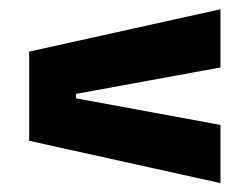

<svg xmlns="http://www.w3.org/2000/svg" viewBox="-20 -520 554 423"><path d="M147.3 -313.1V-303.4L465.7 -244.8V-116.6L44.3 -209.8V-406.3L465.7 -499.6V-371.4Z"/></svg>

Font: Anek Tamil Medium
Style: Regular
Weight: 500
Designer: Aadarsh Rajan (Tamil), Yesha Goshar (Latin)
Foundry: Ek Type
Version: Version 1.003